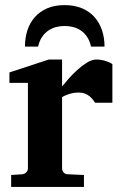

<svg xmlns="http://www.w3.org/2000/svg" viewBox="-20 -734 472 755"><path d="M354 -330.1Q350.6 -335 345.5 -341.8Q340.3 -348.6 332.8 -355Q325.2 -361.3 314.5 -365.7Q303.7 -370.1 289.1 -370.1Q274.9 -370.1 262.7 -367.2Q250.5 -364.3 242.2 -360.8Q231.9 -356.9 224.1 -352.1V-71.8Q224.1 -63 230.2 -55.9Q236.3 -48.8 246.1 -48.8L310.1 -45.9V1H23.9V-45.9L67.9 -48.8Q77.1 -49.8 83.5 -56.4Q89.8 -63 89.8 -71.8V-408.2H17.1V-449.2L171.9 -500H224.1V-394Q233.4 -405.8 249.3 -423.8Q265.1 -441.9 283.7 -458.7Q302.2 -475.6 322 -487.8Q341.8 -500 358.9 -500Q367.7 -500 377 -498.5Q386.2 -497.1 394.8 -494.4Q403.3 -491.7 410.4 -488.5Q417.5 -485.4 421.9 -481.9V-330.1ZM337.9 -550.8Q333 -573.2 322.5 -588.9Q312 -604.5 298.1 -614Q284.2 -623.5 267.6 -627.7Q251 -631.8 233.9 -631.8Q217.3 -631.8 200.9 -627.7Q184.6 -623.5 170.4 -614Q156.2 -604.5 145.5 -588.9Q134.8 -573.2 129.9 -550.8H78.1Q78.1 -584.5 87.6 -614.3Q97.2 -644 116.7 -666.3Q136.2 -688.5 165.3 -701.2Q194.3 -713.9 233.9 -713.9Q273.4 -713.9 303 -701.2Q332.5 -688.5 352.1 -666.3Q371.6 -644 381.3 -614.3Q391.1 -584.5 391.1 -550.8Z"/></svg>

Font: Charis SIL Afr
Style: Bold
Weight: 700
Foundry: SIL International
Version: Version 5.000